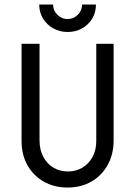

<svg xmlns="http://www.w3.org/2000/svg" viewBox="-20 -818 596 846"><path d="M277.8 8.3Q218.8 8.3 172.9 -17.7Q127.1 -43.8 101 -89.9Q75 -136.1 75 -196.5V-625H154.2V-199.3Q154.2 -158.3 170.5 -127.4Q186.8 -96.5 214.9 -79.5Q243.1 -62.5 279.2 -62.5Q315.3 -62.5 343.4 -79.5Q371.5 -96.5 387.8 -126.7Q404.2 -156.9 404.2 -196.5V-625H480.6V-199.3Q480.6 -138.2 454.5 -91.3Q428.5 -44.4 383 -18.1Q337.5 8.3 277.8 8.3ZM277.8 -677.1Q243.1 -677.1 214.6 -693.1Q186.1 -709 169.4 -736.5Q152.8 -763.9 152.8 -797.9H213.9Q213.9 -771.5 233 -752.8Q252.1 -734 277.8 -734Q303.5 -734 322.6 -752.8Q341.7 -771.5 341.7 -797.9H402.8Q402.8 -763.2 386.1 -735.8Q369.4 -708.3 341.3 -692.7Q313.2 -677.1 277.8 -677.1Z"/></svg>

Font: Afacad Flux
Style: Regular
Weight: 400
Designer: Kristian Moeller
Foundry: Dicotype
Version: Version 1.100